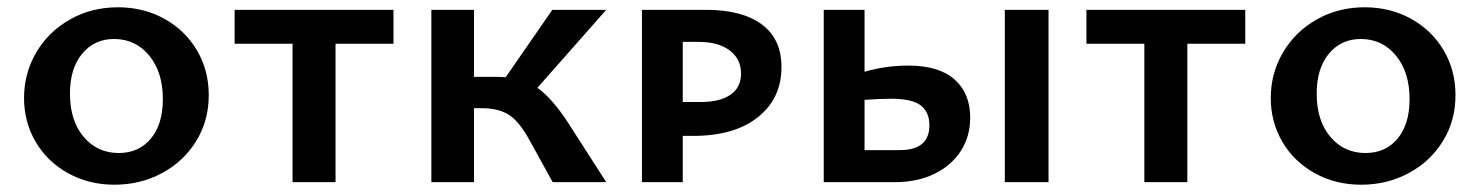

<svg xmlns="http://www.w3.org/2000/svg" viewBox="-20 -500 4062 527"><path d="M46 -231Q46 -299 79.5 -356Q113 -413 172 -446.5Q231 -480 304 -480Q374 -480 431 -448.5Q488 -417 520.5 -362Q553 -307 553 -239Q553 -168 518 -112Q483 -56 424 -24.5Q365 7 294 7Q224 7 167 -24.5Q110 -56 78 -110.5Q46 -165 46 -231ZM427 -228Q427 -302 389.5 -347.5Q352 -393 293 -393Q239 -393 205.5 -352.5Q172 -312 172 -243Q172 -169 209.5 -124.5Q247 -80 306 -80Q361 -80 394 -119.5Q427 -159 427 -228Z M1060 -380H901V0H783V-380H624V-473H1060Z M1540 -162 1644 0H1497L1433 -116Q1405 -167 1376.5 -185Q1348 -203 1303 -203H1281V0H1164V-473H1281V-289H1342Q1360 -289 1368 -288L1496 -473H1644L1455 -259Q1496 -230 1540 -162Z M2125 -316Q2125 -230 2060.5 -178.5Q1996 -127 1883 -127H1854V0H1742V-473H1918Q2017 -473 2071 -433Q2125 -393 2125 -316ZM2014 -298Q2014 -338 1983 -361.5Q1952 -385 1898 -385H1854V-220H1903Q1956 -220 1985 -240Q2014 -260 2014 -298Z M2643 -177Q2643 -126 2617.5 -86Q2592 -46 2545 -23Q2498 0 2436 0H2241V-473H2353V-303Q2411 -320 2473 -320Q2557 -320 2600 -282Q2643 -244 2643 -177ZM2858 -473V0H2738V-473ZM2531 -156Q2531 -192 2507.5 -210.5Q2484 -229 2426 -229Q2399 -229 2353 -226V-88H2450Q2531 -88 2531 -156Z M3398 -380H3239V0H3121V-380H2962V-473H3398Z M3468 -231Q3468 -299 3501.5 -356Q3535 -413 3594 -446.5Q3653 -480 3726 -480Q3796 -480 3853 -448.5Q3910 -417 3942.5 -362Q3975 -307 3975 -239Q3975 -168 3940 -112Q3905 -56 3846 -24.5Q3787 7 3716 7Q3646 7 3589 -24.5Q3532 -56 3500 -110.5Q3468 -165 3468 -231ZM3849 -228Q3849 -302 3811.5 -347.5Q3774 -393 3715 -393Q3661 -393 3627.5 -352.5Q3594 -312 3594 -243Q3594 -169 3631.5 -124.5Q3669 -80 3728 -80Q3783 -80 3816 -119.5Q3849 -159 3849 -228Z"/></svg>

Font: Ysabeau SC
Style: Bold
Weight: 700
Designer: Christian Thalmann (Catharsis Fonts)
Version: Version 0.003